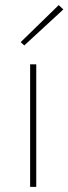

<svg xmlns="http://www.w3.org/2000/svg" viewBox="-20 -732 268 752"><path d="M122 -480V0H98V-480ZM210 -712 228 -695 75 -554 61 -567Z"/></svg>

Font: Exo 2 Thin
Style: Regular
Weight: 250
Designer: Natanael Gama
Foundry: Natanael Gama
Version: Version 2.010